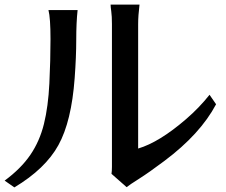

<svg xmlns="http://www.w3.org/2000/svg" viewBox="-23 -771 978 830"><path d="M-2.9 9.8Q67.4 -42 107.9 -101.1Q148.4 -160.2 167 -235.4Q185.5 -310.5 190.4 -410.2Q195.3 -509.8 195.3 -601.6Q195.3 -693.4 186.5 -727.5H312.5Q306.6 -673.8 306.6 -599.6Q306.6 -525.4 299.8 -433.6Q286.1 -246.1 229.5 -143.6Q172.9 -41 39.1 39.1ZM455.1 -751H580.1Q574.2 -703.1 574.2 -667V-128.9Q666 -156.2 782.2 -256.8Q837.9 -304.7 882.8 -361.3L911.1 -320.3Q842.8 -191.4 687.5 -75.2Q621.1 -25.4 578.6 1.5Q536.1 28.3 524.4 38.1L459 -19.5Q460.9 -32.2 460.9 -49.8V-667Q460.9 -701.2 458 -721.7Q455.1 -742.2 455.1 -751Z"/></svg>

Font: GenEi LateMin P v2
Style: Medium
Weight: 500
Designer: o_tamon (Modified)
Foundry: o_tamon / Adobe Systems Incorporated / FONT 910 / Philipp H. Poll
Version: Version 2.1;Original Version 1.004